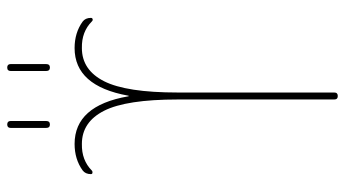

<svg xmlns="http://www.w3.org/2000/svg" viewBox="-235 -735 970 540"><g transform="rotate(-90 250.0 -465.0)"><path d="M320.3 -820.3V-919.9Q320.3 -929.7 330.1 -929.7Q339.8 -929.7 339.8 -919.9V-820.3Q339.8 -809.6 330.1 -809.6Q320.3 -809.6 320.3 -820.3ZM160.2 -820.3V-919.9Q160.2 -929.7 169.9 -929.7Q179.7 -929.7 179.7 -919.9V-820.3Q179.7 -809.6 169.9 -809.6Q160.2 -809.6 160.2 -820.3ZM40 -691.4Q38.1 -689.5 34.2 -689.9Q30.3 -690.4 30.3 -694.3Q30.3 -710 41 -717.8Q72.3 -740.2 115.2 -740.2Q222.7 -740.2 249 -589.8Q249 -587.9 250 -587.9Q251 -587.9 251 -589.8Q278.3 -740.2 384.8 -740.2Q427.7 -740.2 459 -717.8Q469.7 -710 469.7 -694.3Q469.7 -690.4 466.3 -689.5Q462.9 -688.5 460 -691.4Q430.7 -720.7 384.8 -719.7Q323.2 -719.7 291.5 -657.2Q259.8 -594.7 259.8 -450.2V-9.8Q259.8 0 250 0Q240.2 0 240.2 -9.8V-450.2Q240.2 -594.7 208.5 -657.2Q176.8 -719.7 115.2 -719.7Q69.3 -720.7 40 -691.4Z"/></g></svg>

Font: Rounded Mgen+ 1mn thin
Style: Regular
Weight: 100
Designer: [Source Han Sans]
Ryoko NISHIZUKA  (kana & ideographs); Paul D. Hunt (Latin, Greek & Cyrillic); Wenlong ZHANG  (bopomofo
Version: Version 1.059.20150602